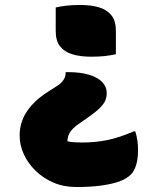

<svg xmlns="http://www.w3.org/2000/svg" viewBox="-20 -576 640 772"><path d="M204 -546Q226 -551 249.5 -553.5Q273 -556 303 -556Q346 -556 378 -546.5Q410 -537 428 -514.5Q446 -492 446 -452V-358Q424 -353 400.5 -350.5Q377 -348 347 -348Q303 -348 271.5 -357.5Q240 -367 222 -389Q204 -411 204 -452ZM287 176Q236 176 194.5 158Q153 140 122.5 110Q92 80 75.5 43.5Q59 7 59 -31V-34Q59 -63 70 -93Q81 -123 107.5 -153Q134 -183 179 -211L212 -232Q222 -239 229 -246.5Q236 -254 240 -263Q244 -272 244 -282V-286H253Q303 -286 338 -275.5Q373 -265 391 -246Q409 -227 409 -204V-201Q409 -185 403 -171Q397 -157 379.5 -140Q362 -123 327 -99L304 -83Q284 -70 274 -59.5Q264 -49 259 -40Q254 -31 253 -23Q252 -19 251.5 -15Q251 -11 251 -8Q263 -5 278 -4Q293 -3 310 -3Q364 -3 412.5 -13Q461 -23 518 -48H524Q530 -28 532.5 -11Q535 6 535 29Q535 62 527.5 87Q520 112 506 126Q489 143 460 153.5Q431 164 387.5 170Q344 176 287 176Z"/></svg>

Font: Recursive Casual Black
Style: Regular
Weight: 900
Version: Version 1.047